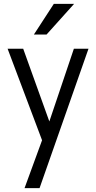

<svg xmlns="http://www.w3.org/2000/svg" viewBox="-20 -760 493 985"><path d="M106 205 204 -63 217 -89 359 -510H434L183 205ZM211 0 19 -510H99L259 -65ZM219 -583H154L256 -740H360Z"/></svg>

Font: Instrument Sans SemiCondensed
Style: Regular
Weight: 400
Width: 4
Designer: Rodrigo Fuenzalida
Foundry: fragTYPE
Version: Version 1.000;gftools[0.9.28]